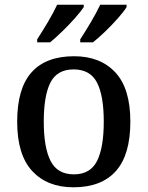

<svg xmlns="http://www.w3.org/2000/svg" viewBox="-20 -786 627 816"><path d="M292 10Q181 10 117 -59Q53 -128 53 -269Q53 -410 114 -478.5Q175 -547 295 -547Q406 -547 470 -478.5Q534 -410 534 -269Q534 -128 472.5 -59Q411 10 292 10ZM294 -45Q364 -45 392.5 -102Q421 -159 421 -269Q421 -380 392 -435.5Q363 -491 293 -491Q223 -491 194.5 -435.5Q166 -380 166 -269Q166 -159 195 -102Q224 -45 294 -45ZM321 -619Q342 -651 366 -691.5Q390 -732 406 -766H518V-756Q508 -739 482.5 -710Q457 -681 427.5 -652.5Q398 -624 375 -606H321ZM138 -619Q159 -651 183 -691.5Q207 -732 223 -766H336V-756Q325 -739 299.5 -710Q274 -681 244.5 -652.5Q215 -624 193 -606H138Z"/></svg>

Font: Noto Serif Lao Medium
Style: Regular
Weight: 500
Designer: Monotype Design Team
Foundry: Monotype Imaging Inc.
Version: Version 2.003; ttfautohint (v1.8.4.7-5d5b)